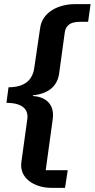

<svg xmlns="http://www.w3.org/2000/svg" viewBox="-20 -743 456 924"><path d="M226 161H293L306 76H200L234 -171C244 -252 187 -278 139 -281C134 -283 142 -286 152 -286C196 -293 252 -315 264 -385L291 -582C294 -610 307 -638 364 -638H404L416 -723H339C265 -723 183 -687 173 -607L145 -417C137 -358 99 -323 21 -323L11 -248C92 -248 119 -213 111 -167L83 36C71 116 148 161 226 161Z"/></svg>

Font: United Sans
Style: Bold Italic
Weight: 700
Italic angle: -8°
Designer: Pablo Impallari, Rodrigo Fuenzalida (Modified by Dan O. Williams)
Version: Version 1.000;PS 001.000;hotconv 1.0.88;makeotf.lib2.5.64775